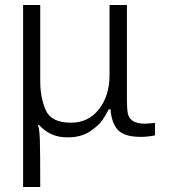

<svg xmlns="http://www.w3.org/2000/svg" viewBox="-20 -546 682 773"><path d="M142 -526V-218Q142 -154 164 -103Q186 -52 266 -52Q336 -52 378.5 -106.5Q421 -161 421 -243V-526H491V-147Q491 -109 494.5 -90Q498 -71 514 -59.5Q530 -48 565 -48Q571 -48 604 -51V-1Q576 5 546 5Q480 5 454.5 -23Q429 -51 425 -106H418Q406 -83 392.5 -62.5Q379 -42 343 -17.5Q307 7 253 7Q213 7 185.5 -6.5Q158 -20 137 -43L133 -42Q139 -27 140.5 19Q142 65 142 207H73V-526Z"/></svg>

Font: Lopes Sans Light
Style: Regular
Weight: 300
Designer: Gabriel Lam, Diego Maldonado
Foundry: TypeRant, Foresti Design
Version: Version 4.000